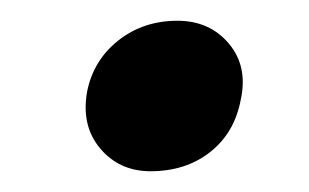

<svg xmlns="http://www.w3.org/2000/svg" viewBox="-20 -394 298 185"><path d="M125 -229Q95 -229 76.5 -251Q58 -273 64 -306Q70 -336 94 -355Q118 -374 151 -374Q182 -374 200.5 -352Q219 -330 212 -298Q206 -266 182.5 -247.5Q159 -229 125 -229Z"/></svg>

Font: REM
Style: Italic
Weight: 400
Italic angle: -11°
Designer: Octavio Pardo
Foundry: Ashler Design
Version: Version 1.005;gftools[0.9.28]